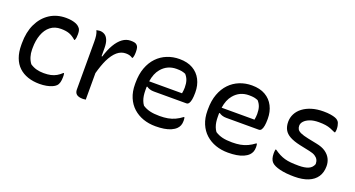

<svg xmlns="http://www.w3.org/2000/svg" viewBox="-41 -1015 2761 1494"><g transform="rotate(20 1340.0 -268.0)"><path d="M319 -543Q345 -543 366.5 -539Q388 -535 404 -528Q420 -521 430 -510Q440 -501 444 -488.5Q448 -476 448 -455Q448 -440 446.5 -428Q445 -416 440 -404H435Q407 -429 379.5 -439Q352 -449 310 -449Q259 -449 224 -421.5Q189 -394 171 -345Q153 -296 153 -234V-220Q153 -190 161.5 -162Q170 -134 187 -111Q212 -94 239.5 -86.5Q267 -79 300 -79Q333 -79 358 -84.5Q383 -90 404 -102Q425 -114 445 -133H450Q452 -126 452.5 -119Q453 -112 453 -102Q453 -77 448 -58Q443 -39 431 -27Q420 -16 400.5 -7.5Q381 1 354.5 6Q328 11 297 11Q245 11 201.5 -3.5Q158 -18 126.5 -47.5Q95 -77 78.5 -122Q62 -167 62 -226V-241Q62 -332 94 -399.5Q126 -467 183.5 -505Q241 -543 319 -543Z M679 3Q674 3 670 3.5Q666 4 662.5 4.5Q659 5 655 5Q637 5 624 1.5Q611 -2 603 -8.5Q595 -15 591 -25Q587 -35 587 -47V-442Q587 -472 584 -493Q581 -514 572 -534Q577 -535 582 -535.5Q587 -536 591.5 -537Q596 -538 600 -538Q622 -538 640 -527Q658 -516 668.5 -490.5Q679 -465 679 -422V-357H685Q703 -417 728 -459.5Q753 -502 784 -525Q815 -548 852 -548Q871 -548 884 -545Q897 -542 904 -534Q912 -527 915.5 -514Q919 -501 919 -479Q919 -472 918.5 -465Q918 -458 917.5 -452Q917 -446 915 -439.5Q913 -433 911 -427H905Q895 -434 882 -438Q869 -442 850 -442Q811 -442 779 -415Q747 -388 720 -333Q698 -286 679 -217Z M1258 -544Q1324 -544 1369 -518Q1414 -492 1437.5 -446Q1461 -400 1461 -342V-338Q1461 -306 1457 -283.5Q1453 -261 1445 -249.5Q1437 -238 1425 -238H1155Q1136 -238 1120.5 -243Q1105 -248 1095 -256L1090 -253Q1090 -245 1090 -236V-225Q1090 -201 1093 -180.5Q1096 -160 1103 -141.5Q1110 -123 1121 -108Q1148 -90 1181 -82Q1214 -74 1262 -74Q1299 -74 1329.5 -79.5Q1360 -85 1388 -98Q1416 -111 1442 -131H1448Q1449 -125 1450 -118.5Q1451 -112 1451 -103Q1451 -80 1444.5 -64Q1438 -48 1426 -36Q1410 -20 1385 -9Q1360 2 1328 7Q1296 12 1259 12Q1203 12 1156 -4.5Q1109 -21 1073.5 -53Q1038 -85 1018 -132.5Q998 -180 998 -241V-253Q998 -324 1018 -378Q1038 -432 1073.5 -469Q1109 -506 1156.5 -525Q1204 -544 1258 -544ZM1094 -300H1366Q1368 -312 1369.5 -324Q1371 -336 1371 -348Q1371 -383 1363 -407Q1355 -431 1337 -451Q1320 -458 1304.5 -461Q1289 -464 1262 -464Q1185 -464 1137 -406Q1104 -367 1094 -300Z M1858 -544Q1924 -544 1969 -518Q2014 -492 2037.5 -446Q2061 -400 2061 -342V-338Q2061 -306 2057 -283.5Q2053 -261 2045 -249.5Q2037 -238 2025 -238H1755Q1736 -238 1720.5 -243Q1705 -248 1695 -256L1690 -253Q1690 -245 1690 -236V-225Q1690 -201 1693 -180.5Q1696 -160 1703 -141.5Q1710 -123 1721 -108Q1748 -90 1781 -82Q1814 -74 1862 -74Q1899 -74 1929.5 -79.5Q1960 -85 1988 -98Q2016 -111 2042 -131H2048Q2049 -125 2050 -118.5Q2051 -112 2051 -103Q2051 -80 2044.5 -64Q2038 -48 2026 -36Q2010 -20 1985 -9Q1960 2 1928 7Q1896 12 1859 12Q1803 12 1756 -4.5Q1709 -21 1673.5 -53Q1638 -85 1618 -132.5Q1598 -180 1598 -241V-253Q1598 -324 1618 -378Q1638 -432 1673.5 -469Q1709 -506 1756.5 -525Q1804 -544 1858 -544ZM1694 -300H1966Q1968 -312 1969.5 -324Q1971 -336 1971 -348Q1971 -383 1963 -407Q1955 -431 1937 -451Q1920 -458 1904.5 -461Q1889 -464 1862 -464Q1785 -464 1737 -406Q1704 -367 1694 -300Z M2412 -81Q2461 -81 2491 -94Q2521 -107 2532 -138Q2532 -159 2524 -174Q2516 -189 2498.5 -200Q2481 -211 2451 -217L2366 -235Q2312 -247 2279.5 -265Q2247 -283 2232.5 -310Q2218 -337 2218 -375Q2218 -410 2234 -441Q2250 -472 2280.5 -495Q2311 -518 2353.5 -531Q2396 -544 2450 -544Q2484 -544 2508.5 -540Q2533 -536 2549 -530Q2565 -524 2572 -516Q2580 -509 2584 -499Q2588 -489 2590.5 -476Q2593 -463 2593 -447Q2593 -441 2592 -434Q2591 -427 2589 -421H2583Q2562 -431 2542.5 -438.5Q2523 -446 2500 -449.5Q2477 -453 2444 -453Q2401 -453 2371 -441.5Q2341 -430 2325 -412.5Q2309 -395 2309 -375Q2309 -359 2316 -346.5Q2323 -334 2344.5 -324Q2366 -314 2409 -305L2483 -290Q2530 -281 2559 -261Q2588 -241 2602.5 -213Q2617 -185 2617 -151Q2617 -99 2593 -63Q2569 -27 2522.5 -8Q2476 11 2408 11Q2373 11 2343 8Q2313 5 2288.5 -1Q2264 -7 2246.5 -15Q2229 -23 2218 -34Q2207 -45 2201.5 -63Q2196 -81 2196 -106Q2196 -117 2197 -124.5Q2198 -132 2199 -138H2205Q2229 -121 2250.5 -110Q2272 -99 2295 -92.5Q2318 -86 2346 -83.5Q2374 -81 2412 -81Z"/></g></svg>

Font: Code D Ace
Style: Regular
Weight: 400
Version: Version 1.085; ttfautohint (v1.8.4.7-5d5b);Nerd Fonts 3.0.2